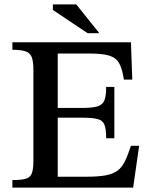

<svg xmlns="http://www.w3.org/2000/svg" viewBox="-20 -848 677 868"><path d="M582 0H36V-34Q74 -34 95 -39.5Q116 -45 123.5 -63.5Q131 -82 131 -121V-531Q131 -569 124 -588.5Q117 -608 96.5 -615.5Q76 -623 36 -623V-657H572L578 -488H540Q533 -536 519 -561.5Q505 -587 474 -596.5Q443 -606 383 -606H241V-360H349Q397 -360 420.5 -367Q444 -374 452 -394.5Q460 -415 460 -455H497V-223H460Q460 -265 452 -284.5Q444 -304 420.5 -310Q397 -316 349 -316H241V-49H367Q422 -49 456 -55Q490 -61 510.5 -76Q531 -91 544.5 -118.5Q558 -146 572 -189H609ZM429 -698H376L219 -803V-828H325Z"/></svg>

Font: STIX Two Text Medium
Style: Regular
Weight: 500
Designer: Ross Mills, John Hudson & Paul Hanslow, Tiro Typeworks Ltd; with prior portions MicroPress Inc., and Coen Hoffman.
Foundry: Tiro Typeworks Ltd
Version: Version 2.13 b171